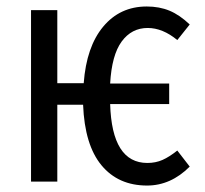

<svg xmlns="http://www.w3.org/2000/svg" viewBox="-20 -557 629 589"><path d="M432.1 -57.1Q457.5 -57.1 478.5 -66.4Q499.5 -75.7 523.9 -95.2L562 -45.9Q503.9 12.2 431.2 12.2Q342.8 12.2 291.3 -50Q239.7 -112.3 234.9 -235.8H155.8V0H75.2V-525.9H155.8V-301.8H236.8Q245.1 -413.6 296.6 -475.3Q348.1 -537.1 430.2 -537.1Q468.8 -537.1 500 -524.2Q531.2 -511.2 562 -481.9L523.9 -434.1Q479 -471.2 433.1 -471.2Q383.8 -471.2 353.3 -429.7Q322.8 -388.2 317.9 -300.8H499V-237.8H317.9Q323.2 -57.1 432.1 -57.1Z"/></svg>

Font: Fira Sans Compressed Book
Style: Regular
Weight: 350
Width: 1
Designer: Carrois Corporate & Edenspiekermann AG
Foundry: Carrois Corporate GbR & Edenspiekermann AG
Version: Version 4.203;PS 004.203;hotconv 1.0.88;makeotf.lib2.5.64775